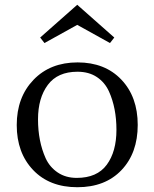

<svg xmlns="http://www.w3.org/2000/svg" viewBox="-20 -772 646 803"><path d="M50 0ZM304.5 -511Q419 -511 487.5 -439Q556 -367 556 -249.5Q556 -132 488 -60.5Q420 11 303.5 11Q187 11 118.5 -61Q50 -133 50 -249Q50 -365 120 -438Q190 -511 304.5 -511ZM436 -389Q419 -427 385.5 -449.5Q352 -472 304 -472Q221 -472 180 -417Q139 -362 139 -273Q139 -181 171 -110Q188 -73 221.5 -50.5Q255 -28 301 -28Q386 -28 426.5 -83Q467 -138 467 -229Q467 -320 436 -389ZM166 -592 148 -615 303 -752 458 -615 440 -592 303 -668Z"/></svg>

Font: Lustria
Style: Regular
Weight: 400
Designer: Matthew Desmond
Foundry: Matthew Desmond
Version: Version 001.001; ttfautohint (v1.6)